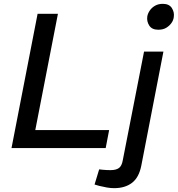

<svg xmlns="http://www.w3.org/2000/svg" viewBox="-20 -772 927 1001"><path d="M40 0 176 -700H282L164 -94H549L531 0ZM473 190 497 111 515 113Q525 114 536 114.5Q547 115 556 115Q585 115 600 104Q615 93 620 64L731 -503H832L717 90Q705 153 668.5 181Q632 209 575 209Q557 209 537 205.5Q517 202 497 197ZM805 -617Q772 -617 758 -639Q744 -661 748 -687Q751 -703 761.5 -718Q772 -733 789 -742.5Q806 -752 829 -752Q862 -752 876 -730Q890 -708 886 -683Q884 -666 873.5 -651.5Q863 -637 846.5 -627Q830 -617 805 -617Z"/></svg>

Font: REM
Style: Italic
Weight: 400
Italic angle: -11°
Designer: Octavio Pardo
Foundry: Ashler Design
Version: Version 1.005;gftools[0.9.28]